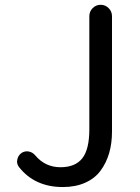

<svg xmlns="http://www.w3.org/2000/svg" viewBox="-20 -753 575 786"><path d="M237.3 12.7Q122.1 12.7 57.6 -69.3Q49.8 -80.1 49.8 -91.8Q49.8 -95.7 50.8 -99.6Q53.7 -116.2 68.4 -127Q82 -135.7 97.7 -132.8Q113.3 -129.9 124 -117.2Q165 -68.4 227.5 -68.4Q288.1 -68.4 316.9 -105Q345.7 -141.6 345.7 -223.6V-686.5Q345.7 -706.1 359.4 -719.7Q373 -733.4 392.1 -733.4Q411.1 -733.4 424.8 -719.7Q438.5 -706.1 438.5 -686.5V-214.8Q438.5 -166 426.8 -126Q415 -85.9 391.6 -54.2Q368.2 -22.5 328.6 -4.9Q289.1 12.7 237.3 12.7Z"/></svg>

Font: Gen Jyuu Gothic P Regular
Style: Regular
Weight: 400
Designer: [Source Han Sans]
Ryoko NISHIZUKA  (kana & ideographs); Paul D. Hunt (Latin, Greek & Cyrillic); Wenlong ZHANG  (bopomofo
Version: Version 1.002.20150607